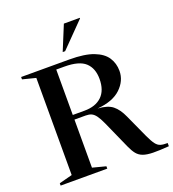

<svg xmlns="http://www.w3.org/2000/svg" viewBox="-164 -1060 1072 1188"><g transform="rotate(-20 372.0 -465.5)"><path d="M31.5 -699.5V-715H349Q449 -715 507.5 -692.5Q566 -670 591.2 -631.2Q616.5 -592.5 616.5 -543Q616.5 -478 564.2 -428.2Q512 -378.5 409.5 -370Q474 -366.5 507 -340.2Q540 -314 564 -260L633 -108.5Q651.5 -68.5 665.8 -49.8Q680 -31 697.8 -25.8Q715.5 -20.5 744 -21V0Q680 5 639.5 4.2Q599 3.5 574 -5.5Q549 -14.5 533.2 -34Q517.5 -53.5 503 -86L422 -267.5Q405.5 -303.5 391.8 -322.2Q378 -341 362.5 -347.8Q347 -354.5 325.5 -354.5H251.5V-38L338.5 -15.5V0H31.5V-15.5L118 -38V-677.5ZM328.5 -385Q402 -385 442.8 -424Q483.5 -463 483.5 -538.5Q483.5 -608 442.8 -646Q402 -684 305 -684H251.5V-385ZM326 -772 393 -935H498V-931L342 -772Z"/></g></svg>

Font: Newsreader Display Medium
Style: Regular
Weight: 500
Designer: Hugues Gentile
Foundry: Production Type
Version: Version 1.001